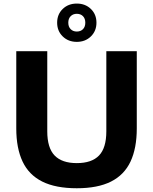

<svg xmlns="http://www.w3.org/2000/svg" viewBox="-20 -1020 837 1050"><path d="M400 9.5Q284.5 9.5 211.2 -27Q138 -63.5 103.5 -136.5Q69 -209.5 69 -317.5V-740H238.5V-302Q238.5 -211 278.8 -169.5Q319 -128 400 -128Q481.5 -128 521.5 -169.5Q561.5 -211 561.5 -302V-740H728V-317.5Q728 -209.5 693.8 -136.5Q659.5 -63.5 587 -27Q514.5 9.5 400 9.5ZM400 -791Q353.5 -791 323 -820.8Q292.5 -850.5 292.5 -896Q292.5 -941.5 323 -971Q353.5 -1000.5 400 -1000.5Q446.5 -1000.5 477 -971Q507.5 -941.5 507.5 -896Q507.5 -850.5 477 -820.8Q446.5 -791 400 -791ZM400 -847.5Q421 -847.5 433.8 -860.5Q446.5 -873.5 446.5 -896Q446.5 -918.5 433.8 -931.5Q421 -944.5 400 -944.5Q379.5 -944.5 366.5 -931.5Q353.5 -918.5 353.5 -896Q353.5 -873.5 366.5 -860.5Q379.5 -847.5 400 -847.5Z"/></svg>

Font: Encode Sans SC SemiExpanded
Style: Bold
Weight: 700
Width: 6
Designer: Multiple Designers
Foundry: Impallari Type
Version: Version 3.002